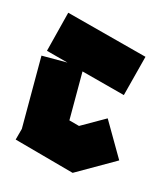

<svg xmlns="http://www.w3.org/2000/svg" viewBox="-86 -585 567 663"><g transform="rotate(15 197.0 -254.0)"><path d="M234 11 15 -49 26 -90V-352H119L40 -373L77 -519L374 -441L336 -294L177 -336V-161L214 -151L303 -202L379 -72L235 11H234Z"/></g></svg>

Font: Blaka Ink
Style: Regular
Weight: 400
Designer: Mohamed Gaber
Foundry: Kief Type Foundry
Version: Version 1.003; ttfautohint (v1.8.4.7-5d5b)